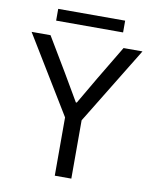

<svg xmlns="http://www.w3.org/2000/svg" viewBox="-93 -933 811 1004"><g transform="rotate(10 312.0 -431.0)"><path d="M267.6 -309.6 17.6 -719.7H118.2L225.6 -540L309.6 -396.5H314.5L398.4 -540L505.9 -719.7H606.4L355.5 -309.6V0H267.6ZM133.8 -862.3H489.3V-799.8H133.8Z"/></g></svg>

Font: Reddit Sans Fudge
Style: Regular
Weight: 400
Designer: Stephen Hutchings
Foundry: Reddit
Version: Version 1.011